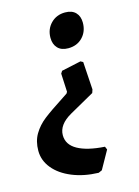

<svg xmlns="http://www.w3.org/2000/svg" viewBox="-138 -535 606 839"><g transform="rotate(-15 164.5 -115.5)"><path d="M305 -410Q305 -370 280 -344Q255 -318 215 -318Q184 -318 167.5 -335.5Q151 -353 151 -382Q151 -421 176.5 -447Q202 -473 241 -473Q272 -473 288.5 -456Q305 -439 305 -410ZM265 -102 153 -39Q93 -5 93 43Q93 86 136 110Q179 134 258 139L264 153L218 235L202 242Q136 240 83.5 218.5Q31 197 1.5 161Q-28 125 -28 81Q-28 38 -9 6Q10 -26 41.5 -50.5Q73 -75 135 -115L156 -129L160 -136L156 -219L163 -230L251 -249L262 -243L270 -117Z"/></g></svg>

Font: Alegreya
Style: Bold Italic
Weight: 700
Italic angle: -7°
Designer: Juan Pablo del Peral
Foundry: Huerta Tipografica
Version: Version 2.007; ttfautohint (v1.6)